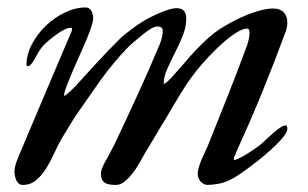

<svg xmlns="http://www.w3.org/2000/svg" viewBox="-20 -491 839 523"><path d="M518.6 -17.6Q518.6 -25.4 521.5 -35.2Q524.4 -44.9 528.6 -55.2Q532.7 -65.4 537.6 -75.4Q542.5 -85.4 546.4 -94.7Q558.1 -124 571.3 -157Q584.5 -189.9 598.1 -224.1Q611.8 -258.3 624.5 -291.7Q637.2 -325.2 648.4 -355Q659.7 -382.3 659.7 -402.8Q659.7 -406.7 658.2 -409.9Q656.7 -413.1 652.8 -413.1Q642.1 -413.1 627 -404.1Q611.8 -395 596.9 -382.6Q582 -370.1 568.8 -357.2Q555.7 -344.2 548.3 -336.4Q529.3 -315.9 515.6 -298.8Q502 -281.7 487.3 -260.3Q479.5 -248 470.5 -233.4Q461.4 -218.8 452.4 -203.4Q443.4 -188 434.6 -173.1Q425.8 -158.2 418 -146Q414.1 -139.2 408.7 -130.1Q403.3 -121.1 397.7 -111.6Q392.1 -102.1 386.5 -93Q380.9 -84 376.5 -76.7Q369.6 -64.5 360.8 -48.8Q352.1 -33.2 341.6 -19.5Q331.1 -5.9 319.6 3.4Q308.1 12.7 296.4 12.7Q287.6 12.7 280 11.7Q272.5 10.7 266.8 7.6Q261.2 4.4 258.1 -1.5Q254.9 -7.3 254.9 -17.6Q254.9 -24.4 257.6 -31.5Q260.3 -38.6 265.1 -47.9Q270 -57.1 276.6 -68.8Q283.2 -80.6 291.5 -97.2Q308.6 -133.3 323.7 -165.5Q338.9 -197.8 353.5 -230Q368.2 -262.2 383.1 -295.9Q397.9 -329.6 414.6 -369.1Q419.9 -381.8 421.6 -391.4Q423.3 -400.9 423.3 -407.2Q423.3 -418.9 408.7 -418.9Q403.3 -418.9 397.2 -416Q391.1 -413.1 384.5 -408.7Q377.9 -404.3 371.6 -399.2Q365.2 -394 359.9 -389.6Q338.9 -373 323.5 -356.9Q308.1 -340.8 291.5 -320.8Q266.6 -291 244.9 -259.8Q223.1 -228.5 200.2 -195.8Q185.5 -175.3 173.1 -154.8Q160.6 -134.3 147.9 -113.3Q137.7 -95.7 127.9 -74Q118.2 -52.2 106.2 -33Q94.2 -13.7 78.9 -0.5Q63.5 12.7 42 12.7Q35.2 12.7 30.8 8.8Q26.4 4.9 23.9 -1Q21.5 -6.8 20.5 -13.2Q19.5 -19.5 19.5 -24.4Q19.5 -35.6 24.9 -50Q30.3 -64.5 37.1 -80.1Q45.9 -101.6 57.6 -128.9Q69.3 -156.2 82 -186.5Q94.7 -216.8 107.9 -247.8Q121.1 -278.8 133.1 -307.1Q145 -335.4 155.3 -359.4Q165.5 -383.3 172.4 -399.4Q174.8 -403.8 175.5 -407.5Q176.3 -411.1 176.3 -413.1Q176.3 -415.5 172.4 -415.5Q165.5 -415.5 155 -410.2Q144.5 -404.8 133.8 -397Q123 -389.2 113.3 -381.1Q103.5 -373 98.6 -367.7Q89.8 -357.9 84.5 -348.4Q79.1 -338.9 72.8 -327.6Q68.4 -319.8 65.4 -316.9Q62.5 -314 60.1 -311.5Q58.1 -311 55.7 -311Q52.2 -311 52.2 -314.5Q52.2 -342.8 67.1 -370.8Q82 -398.9 105.2 -421.1Q128.4 -443.4 157 -457Q185.5 -470.7 212.9 -470.7Q224.1 -470.7 229 -461.2Q233.9 -451.7 233.9 -441.9Q233.9 -435.5 231.2 -426Q228.5 -416.5 224.6 -405.8Q220.7 -395 216.1 -384.3Q211.4 -373.5 207.5 -364.3Q203.6 -355 195.6 -337.2Q187.5 -319.3 179 -299.6Q170.4 -279.8 163.1 -261.2Q155.8 -242.7 154.3 -232.4Q154.3 -230.5 156.2 -230.5Q157.7 -230.5 159.7 -232.4Q160.6 -232.9 163.8 -235.6Q167 -238.3 170.9 -241.9Q174.8 -245.6 178.7 -249.5Q182.6 -253.4 185.1 -255.9Q214.4 -288.1 244.9 -321.3Q275.4 -354.5 306.6 -385.3Q312.5 -391.1 320.8 -397.7Q329.1 -404.3 337.6 -410.9Q346.2 -417.5 354.7 -423.3Q363.3 -429.2 370.1 -433.1Q378.9 -438.5 391.4 -444.8Q403.8 -451.2 416.5 -456.5Q429.2 -461.9 440.9 -465.3Q452.6 -468.8 459.5 -468.8Q474.6 -468.8 481 -461.7Q487.3 -454.6 487.3 -439.5Q487.3 -417.5 477.8 -393.8Q468.3 -370.1 456.5 -347.2Q444.8 -324.2 435.3 -302.5Q425.8 -280.8 425.8 -262.7Q429.7 -262.7 437 -269.5Q444.3 -276.4 452.1 -285.2Q460 -293.9 467 -302.2Q474.1 -310.5 477.1 -313.5Q487.3 -325.7 499.5 -339.4Q511.7 -353 524.9 -366.2Q538.1 -379.4 551.3 -390.9Q564.5 -402.3 576.7 -410.6Q592.8 -420.9 611.8 -431.2Q630.9 -441.4 650.4 -449.5Q669.9 -457.5 689 -462.6Q708 -467.8 724.6 -467.8Q742.7 -467.8 752.7 -457.5Q762.7 -447.3 762.7 -430.2Q762.7 -427.7 762.2 -421.6Q761.7 -415.5 758.3 -405.3Q743.7 -365.7 727.3 -323.2Q710.9 -280.8 693.6 -238.3Q676.3 -195.8 658.4 -155Q640.6 -114.3 624 -77.6Q623 -73.7 619.9 -67.4Q616.7 -61 616.7 -59.1Q616.7 -58.1 617.4 -56.9Q618.2 -55.7 619.1 -54.7Q636.7 -61.5 654.1 -72.5Q671.4 -83.5 686.5 -94.7Q693.8 -100.6 703.6 -109.9Q713.4 -119.1 723.4 -127.9Q733.4 -136.7 742.7 -143.1Q752 -149.4 758.3 -149.4Q760.7 -149.4 761.7 -146.5Q762.7 -143.6 762.7 -140.1Q762.7 -132.3 753.7 -120.4Q744.6 -108.4 730.2 -94.5Q715.8 -80.6 698.5 -66.2Q681.2 -51.8 664.3 -39.1Q647.5 -26.4 633.3 -16.8Q619.1 -7.3 611.3 -3.4Q592.8 6.3 575.4 9.5Q558.1 12.7 545.4 12.7Q539.6 12.7 534.7 10Q529.8 7.3 526.1 2.9Q522.5 -1.5 520.5 -6.8Q518.6 -12.2 518.6 -17.6Z"/></svg>

Font: IM FELL French Canon
Style: Italic
Weight: 400
Italic angle: -17°
Designer: Igino Marini
Foundry: Igino Marini
Version: 3.00